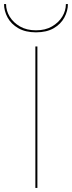

<svg xmlns="http://www.w3.org/2000/svg" viewBox="-90 -930 356 950"><path d="M85 -700V0H95V-700ZM-70 -910Q-70 -876 -52.5 -843.5Q-35 -811 0.5 -790.5Q36 -770 88 -770Q141 -770 176 -790.5Q211 -811 228.5 -843.5Q246 -876 246 -910H236Q236 -877 218 -847.5Q200 -818 167 -799Q134 -780 88 -780Q42 -780 9 -799Q-24 -818 -42 -847.5Q-60 -877 -60 -910Z"/></svg>

Font: Jost Thin
Style: Regular
Weight: 250
Version: Version 3.710